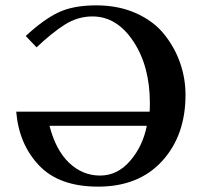

<svg xmlns="http://www.w3.org/2000/svg" viewBox="-20 -678 732 710"><path d="M522.9 -212.9H163.1Q186 -123 235.6 -75.9Q285.2 -28.8 350.1 -28.8Q414.1 -28.8 460.9 -82.8Q507.8 -136.7 522.9 -212.9ZM115.2 -502.9 75.2 -544.9Q141.1 -606 196 -632.1Q251 -658.2 335.9 -658.2Q418 -658.2 482.9 -629.2Q547.9 -600.1 586.9 -551.5Q626 -502.9 646 -445.6Q666 -388.2 666 -327.1Q666 -177.2 579.6 -82.5Q493.2 12.2 342.8 12.2Q198.7 12.2 124.3 -66.4Q49.8 -145 40 -265.1H533.2Q534.2 -273.9 534.2 -296.9Q534.2 -433.1 473.1 -525.1Q412.1 -617.2 321.8 -617.2Q267.6 -617.2 220 -587.2Q172.4 -557.1 115.2 -502.9Z"/></svg>

Font: Linux Libertine
Style: Bold
Weight: 700
Designer: Philipp H. Poll
Foundry: Philipp H. Poll
Version: Version 5.0.3